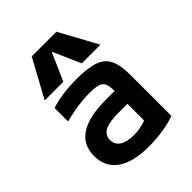

<svg xmlns="http://www.w3.org/2000/svg" viewBox="-223 -913 1047 1047"><g transform="rotate(-45 300.0 -390.0)"><path d="M310 10Q189 10 125 -35Q61 -80 61 -165Q61 -251 127 -294Q193 -337 324 -337H445V-238H319Q250 -238 217 -220.5Q184 -203 184 -166Q184 -130 213 -111Q242 -92 296 -92Q327 -92 357 -99Q387 -106 410 -119L391 -54V-337Q391 -374 383 -393Q375 -412 352.5 -419Q330 -426 287 -426Q258 -426 229 -423.5Q200 -421 167.5 -415Q135 -409 94 -399V-503Q134 -516 184.5 -523Q235 -530 292 -530Q377 -530 425.5 -513Q474 -496 494 -454.5Q514 -413 514 -340V-22Q475 -7 419.5 1.5Q364 10 310 10ZM85 -570 205 -790H395L515 -570H371L302 -727H298L229 -570Z"/></g></svg>

Font: M PLUS Code Latin Expanded SemiBold
Style: Regular
Weight: 600
Width: 7
Designer: Coji Morishita
Foundry: UNDERFOREST DESIGN
Version: Version 1.002; ttfautohint (v1.8.3)